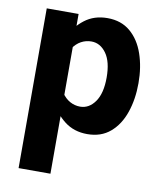

<svg xmlns="http://www.w3.org/2000/svg" viewBox="-84 -608 740 890"><g transform="rotate(10 285.5 -163.0)"><path d="M64.5 -536.6V215.3H214.4V-536.6ZM543.5 -268.6Q543.5 -344.2 522.2 -406Q501 -467.8 458 -504.4Q415 -541 350.1 -541Q287.6 -541 243.2 -506.8Q198.7 -472.7 166.5 -413.1L207.5 -371.1Q224.6 -397 247.3 -409.2Q270 -421.4 295.4 -421.4Q337.4 -421.4 365.5 -382.3Q393.6 -343.3 393.6 -268.6Q393.6 -194.3 365.5 -154.5Q337.4 -114.7 295.4 -114.7Q270 -114.7 247.3 -127.2Q224.6 -139.6 207.5 -165.5L166.5 -123Q198.7 -63.5 243.2 -29.3Q287.6 4.9 350.1 4.9Q415 4.9 458 -32Q501 -68.8 522.2 -130.9Q543.5 -192.9 543.5 -268.6Z"/></g></svg>

Font: Estedad-FD-VF Thin
Style: Regular
Weight: 100
Designer: Amin Abedi
Version: Version 5.0